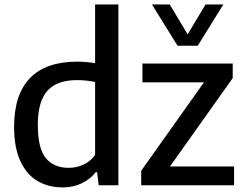

<svg xmlns="http://www.w3.org/2000/svg" viewBox="-20 -828 1092 858"><path d="M43 -261Q43 -406 114.2 -479.2Q185.5 -552.5 325 -552.5Q361.5 -552.5 405 -546V-808H509V0H421L414 -58.5H408Q383 -27 345 -8.8Q307 9.5 260 9.5Q197.5 9.5 148.8 -18.5Q100 -46.5 71.5 -107Q43 -167.5 43 -261ZM405 -135.5V-461.5Q367 -470 323.5 -470Q235 -470 192 -422.5Q149 -375 149 -269.5Q149 -164.5 185 -121.2Q221 -78 287 -78Q321.5 -78 352.8 -92.2Q384 -106.5 405 -135.5ZM739.5 -84H1026V0H611V-65L891.5 -460H616.5V-544H1020V-479ZM898.5 -808H978L863.5 -623.5H773.5L659 -808H738.5L818.5 -674.5Z"/></svg>

Font: Encode Sans Medium
Style: Regular
Weight: 500
Designer: Multiple Designers
Foundry: Impallari Type
Version: Version 2.000